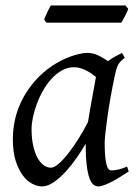

<svg xmlns="http://www.w3.org/2000/svg" viewBox="-20 -646 490 686"><path d="M294.4 -210.4Q297.9 -232.4 302 -256.1Q306.2 -279.8 310.3 -301.8Q314.5 -323.7 317.6 -342Q320.8 -360.4 322.8 -371.1Q315.4 -377 306.6 -383.1Q297.9 -389.2 287.8 -394.3Q277.8 -399.4 266.8 -402.6Q255.9 -405.8 244.1 -405.8Q221.7 -405.8 201.9 -394.8Q182.1 -383.8 165.3 -365.7Q148.4 -347.7 135 -324.5Q121.6 -301.3 112.3 -276.6Q103 -252 97.9 -228Q92.8 -204.1 92.8 -185.1Q92.8 -153.3 98.1 -127.9Q103.5 -102.5 112.8 -84.5Q122.1 -66.4 134.8 -56.6Q147.5 -46.9 162.1 -46.9Q173.8 -46.9 190.7 -61.8Q207.5 -76.7 225.8 -100.3Q244.1 -124 262.2 -153.1Q280.3 -182.1 294.4 -210.4ZM439.9 -33.2Q397.5 -5.4 371.3 7.3Q345.2 20 331.1 20Q322.3 20 314.2 13.9Q306.2 7.8 299.8 -9Q293.5 -25.9 289.8 -55.7Q286.1 -85.4 286.1 -132.8Q273.4 -110.4 255.1 -83.7Q236.8 -57.1 215.8 -33.9Q194.8 -10.7 172.6 4.6Q150.4 20 129.9 20Q113.8 20 95.5 10.7Q77.1 1.5 61.8 -18.8Q46.4 -39.1 36.1 -71Q25.9 -103 25.9 -148.9Q25.9 -187.5 34.9 -224.4Q43.9 -261.2 62 -294.9Q80.1 -328.6 106.2 -358.2Q132.3 -387.7 167 -411.1Q180.2 -419.9 196 -428.2Q211.9 -436.5 228.8 -442.9Q245.6 -449.2 262.2 -453.1Q278.8 -457 293.9 -457Q304.2 -457 314 -454.3Q323.7 -451.7 332.8 -447.3Q341.8 -442.9 350.1 -437.7Q358.4 -432.6 365.7 -427.7Q377 -436 389.6 -443.1Q402.3 -450.2 416 -457L425.8 -439.9Q417.5 -433.1 412.1 -427.7Q406.7 -422.4 402.6 -415.3Q398.4 -408.2 395.5 -397.9Q392.6 -387.7 389.2 -371.1Q381.8 -335.9 375.2 -299.1Q368.7 -262.2 364 -229.5Q359.4 -196.8 356.7 -171.9Q354 -147 354 -136.2Q354 -108.4 355.7 -89.4Q357.4 -70.3 360.4 -58.8Q363.3 -47.4 367.7 -42.2Q372.1 -37.1 377.9 -37.1Q387.7 -37.1 401.1 -39.8Q414.6 -42.5 434.1 -50.8ZM438 -614.3Q436.5 -608.9 433.3 -602.1Q430.2 -595.2 426.5 -588.4Q422.9 -581.5 419.4 -575.2Q416 -568.8 413.6 -564.9H145.5L137.7 -576.7Q139.6 -581.5 142.6 -588.1Q145.5 -594.7 148.7 -601.6Q151.9 -608.4 155.3 -615Q158.7 -621.6 161.6 -626.5H428.7Z"/></svg>

Font: Gentium Plus
Style: Italic
Weight: 400
Italic angle: -8°
Designer: J. Victor Gaultney, Annie Olsen, Iska Routamaa
Foundry: SIL International
Version: Version 1.510